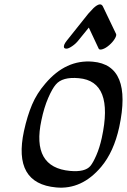

<svg xmlns="http://www.w3.org/2000/svg" viewBox="-20 -825 584 884"><path d="M274.8 -606Q270.8 -617 287.6 -638L386.5 -762L410.7 -788Q442.3 -817 453.4 -796L514.3 -669Q517.7 -662 508.4 -646.5Q499 -631 482.8 -617Q466.6 -603 452.2 -598.5Q437.8 -594 434.4 -601L388.9 -698L341.8 -640Q329.4 -624 312.4 -612.5Q295.4 -601 286.4 -601Q277.4 -601 274.8 -606ZM407.3 -541Q589.9 -525 529 -240Q504 -126 446 -57Q356.7 49 238.7 38Q38.3 20 90.4 -222Q105.5 -291 127.5 -343Q149.5 -395 188.5 -440Q283.3 -552 407.3 -541ZM342.7 -465Q267.3 -472 237.1 -436Q220.5 -417 201.7 -373.5Q182.9 -330 170.8 -272Q123.7 -54 303.3 -38Q371.8 -32 396.3 -61Q408.6 -76 423.7 -110.5Q438.7 -145 448.6 -190Q505.4 -451 342.7 -465Z"/></svg>

Font: Kavivanar
Style: Regular
Weight: 400
Designer: Tharique Azeez
Foundry: Tharique Azeez
Version: Version 1.88